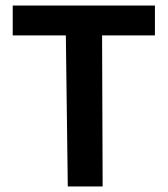

<svg xmlns="http://www.w3.org/2000/svg" viewBox="-20 -674 606 694"><path d="M351 0 349 -546H540V-654H26V-546H218L225 0Z"/></svg>

Font: Falling Sky
Style: Med
Weight: 500
Designer: Paul D. Hunt
Foundry: Adobe Systems Incorporated
Version: Version 1.02